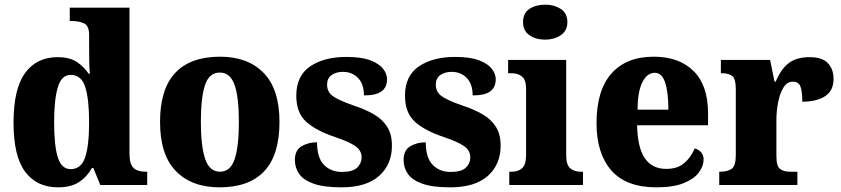

<svg xmlns="http://www.w3.org/2000/svg" viewBox="-20 -793 3607 823"><path d="M229 10Q138 10 88 -56.5Q38 -123 38 -267Q38 -412 87.5 -480Q137 -548 227 -548Q278 -548 309 -527.5Q340 -507 360 -477H365Q363 -500 362.5 -531Q362 -562 362 -591V-643Q362 -683 340 -693Q318 -703 287 -703H279V-760H535V-136Q535 -89 552.5 -73Q570 -57 604 -57H611V0H410L380 -73H374Q353 -35 318.5 -12.5Q284 10 229 10ZM283 -68Q328 -68 345 -118.5Q362 -169 362 -269Q362 -367 345.5 -419.5Q329 -472 283 -472Q244 -472 228 -419.5Q212 -367 212 -268Q212 -168 228 -118Q244 -68 283 -68Z M921 10Q802 10 734 -59.5Q666 -129 666 -270Q666 -411 731 -480.5Q796 -550 924 -550Q1042 -550 1110 -480.5Q1178 -411 1178 -270Q1178 -129 1113 -59.5Q1048 10 921 10ZM923 -57Q968 -57 986 -111.5Q1004 -166 1004 -270Q1004 -376 985.5 -429Q967 -482 922 -482Q877 -482 859 -429Q841 -376 841 -270Q841 -166 859.5 -111.5Q878 -57 923 -57Z M1444 10Q1368 10 1324.5 -5.5Q1281 -21 1262.5 -47.5Q1244 -74 1244 -107Q1244 -149 1272.5 -166Q1301 -183 1339 -183Q1339 -117 1368.5 -86.5Q1398 -56 1446 -56Q1492 -56 1511 -74.5Q1530 -93 1530 -118Q1530 -148 1503.5 -166.5Q1477 -185 1418 -205Q1334 -233 1292 -271.5Q1250 -310 1250 -383Q1250 -468 1309.5 -508.5Q1369 -549 1465 -549Q1528 -549 1566 -535Q1604 -521 1621.5 -499Q1639 -477 1639 -453Q1639 -419 1615.5 -401.5Q1592 -384 1540 -384Q1540 -433 1514.5 -459Q1489 -485 1450 -485Q1420 -485 1401 -471Q1382 -457 1382 -430Q1382 -400 1405.5 -382Q1429 -364 1495 -341Q1544 -325 1581 -304Q1618 -283 1639 -250.5Q1660 -218 1660 -169Q1660 -88 1605 -39Q1550 10 1444 10Z M1910 10Q1834 10 1790.5 -5.5Q1747 -21 1728.5 -47.5Q1710 -74 1710 -107Q1710 -149 1738.5 -166Q1767 -183 1805 -183Q1805 -117 1834.5 -86.5Q1864 -56 1912 -56Q1958 -56 1977 -74.5Q1996 -93 1996 -118Q1996 -148 1969.5 -166.5Q1943 -185 1884 -205Q1800 -233 1758 -271.5Q1716 -310 1716 -383Q1716 -468 1775.5 -508.5Q1835 -549 1931 -549Q1994 -549 2032 -535Q2070 -521 2087.5 -499Q2105 -477 2105 -453Q2105 -419 2081.5 -401.5Q2058 -384 2006 -384Q2006 -433 1980.5 -459Q1955 -485 1916 -485Q1886 -485 1867 -471Q1848 -457 1848 -430Q1848 -400 1871.5 -382Q1895 -364 1961 -341Q2010 -325 2047 -304Q2084 -283 2105 -250.5Q2126 -218 2126 -169Q2126 -88 2071 -39Q2016 10 1910 10Z M2317 -623Q2277 -623 2249.5 -642Q2222 -661 2222 -698Q2222 -737 2249.5 -755Q2277 -773 2317 -773Q2355 -773 2383.5 -755Q2412 -737 2412 -698Q2412 -661 2383.5 -642Q2355 -623 2317 -623ZM2163 0V-57H2174Q2201 -57 2218 -72Q2235 -87 2235 -129V-413Q2235 -451 2217.5 -465Q2200 -479 2175 -479H2158V-536H2407V-127Q2407 -86 2424.5 -71.5Q2442 -57 2468 -57H2479V0Z M2793 10Q2664 10 2600.5 -62.5Q2537 -135 2537 -265Q2537 -406 2601 -478Q2665 -550 2782 -550Q2891 -550 2953 -488.5Q3015 -427 3015 -308V-256H2711Q2713 -159 2744.5 -114Q2776 -69 2836 -69Q2884 -69 2913 -94Q2942 -119 2958 -157Q2975 -152 2985.5 -140Q2996 -128 2996 -109Q2996 -81 2975.5 -53.5Q2955 -26 2910.5 -8Q2866 10 2793 10ZM2845 -323Q2845 -398 2831 -439.5Q2817 -481 2787 -481Q2754 -481 2733.5 -440.5Q2713 -400 2713 -323Z M3063 0V-57H3067Q3099 -57 3116.5 -69.5Q3134 -82 3134 -129V-411Q3134 -455 3119 -467Q3104 -479 3074 -479H3070V-536H3281L3300 -443H3305Q3328 -498 3361.5 -523Q3395 -548 3450 -548Q3505 -548 3529 -522Q3553 -496 3553 -455Q3553 -404 3516.5 -380.5Q3480 -357 3419 -357Q3419 -399 3411.5 -421Q3404 -443 3378 -443Q3354 -443 3338.5 -418Q3323 -393 3315.5 -355Q3308 -317 3308 -279V-124Q3308 -80 3324 -68.5Q3340 -57 3366 -57H3398V0Z"/></svg>

Font: Noto Serif Armenian SemiCondensed ExtraBold
Style: Regular
Weight: 800
Width: 4
Designer: Monotype Design Team
Foundry: Monotype Imaging Inc.
Version: Version 2.008; ttfautohint (v1.8.4.7-5d5b)